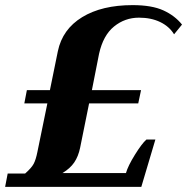

<svg xmlns="http://www.w3.org/2000/svg" viewBox="-46 -730 731 750"><path d="M-16 -52H52Q77 -74 85.5 -90Q94 -106 100 -136L139 -326H49L59 -378H149L180 -530Q198 -616 275 -663Q352 -710 472 -710Q547 -710 592 -689.5Q637 -669 665 -634L634 -596Q615 -627 579.5 -644Q544 -661 497 -661Q442 -661 399.5 -626.5Q357 -592 341 -520L313 -378H505L494 -326H302L267 -153Q260 -119 244 -95.5Q228 -72 198 -54H446Q454 -82 481 -125.5Q508 -169 526 -185H561L506 0H-26Z"/></svg>

Font: Trirong ExtraBold
Style: Italic
Weight: 800
Italic angle: -12°
Designer: Katatrad Team
Foundry: CadsonDemak
Version: Version 1.001